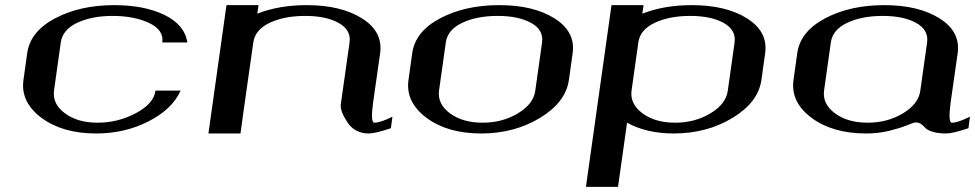

<svg xmlns="http://www.w3.org/2000/svg" viewBox="-20 -520 3799 748"><path d="M710 -354.5H612.3Q619.1 -403.3 560.5 -430.7Q502 -458 418.9 -458Q337.9 -458 280.8 -431.2Q223.6 -404.3 216.8 -354.5L190.4 -167Q183.6 -115.2 232.9 -78.6Q282.2 -42 360.4 -42Q439.5 -42 509.3 -79.1Q579.1 -116.2 585.9 -167H683.6Q651.4 -94.7 559.1 -47.4Q466.8 0 354.5 0Q223.6 0 141.6 -61Q59.6 -122.1 71.3 -208L85.9 -312.5Q97.7 -397.5 194.8 -448.7Q292 -500 424.8 -500Q542 -500 620.6 -461.9Q699.2 -423.8 710 -354.5Z M987.3 -500 982.4 -466.8Q1067.4 -500 1174.8 -500Q1308.6 -500 1390.6 -448.2Q1472.7 -396.5 1460.9 -312.5L1433.6 -121.1Q1422.9 -42 1438.5 -42Q1461.9 -42 1508.8 -65.4L1502.9 -20.5Q1441.4 0 1417 0Q1362.3 0 1333.5 -43.5Q1304.7 -86.9 1307.6 -113.3L1341.8 -354.5Q1348.6 -403.3 1299.3 -430.7Q1250 -458 1168.9 -458Q1087.9 -458 1030.8 -431.2Q973.6 -404.3 966.8 -354.5L927.7 -79.1L917 0H792L862.3 -500Z M2065.4 -167 2091.8 -354.5Q2098.6 -403.3 2049.3 -430.7Q2000 -458 1918.9 -458Q1837.9 -458 1780.8 -431.2Q1723.6 -404.3 1716.8 -354.5L1690.4 -167Q1683.6 -115.2 1732.9 -78.6Q1782.2 -42 1860.4 -42Q1937.5 -42 1998 -78.6Q2058.6 -115.2 2065.4 -167ZM2196.3 -208Q2183.6 -121.1 2083.5 -60.5Q1983.4 0 1854.5 0Q1723.6 0 1641.6 -61Q1559.6 -122.1 1571.3 -208L1585.9 -312.5Q1597.7 -397.5 1694.8 -448.7Q1792 -500 1924.8 -500Q2058.6 -500 2140.6 -448.2Q2222.7 -396.5 2210.9 -312.5Z M2487.3 -500 2482.4 -466.8Q2567.4 -500 2674.8 -500Q2808.6 -500 2890.6 -448.2Q2972.7 -396.5 2960.9 -312.5L2946.3 -208Q2933.6 -121.1 2833.5 -60.5Q2733.4 0 2604.5 0Q2499 0 2422.9 -42L2387.7 208H2262.7L2362.3 -500ZM2815.4 -167 2841.8 -354.5Q2848.6 -403.3 2799.3 -430.7Q2750 -458 2668.9 -458Q2587.9 -458 2530.8 -431.2Q2473.6 -404.3 2466.8 -354.5L2440.4 -167Q2433.6 -115.2 2482.9 -78.6Q2532.2 -42 2610.4 -42Q2687.5 -42 2748 -78.6Q2808.6 -115.2 2815.4 -167Z M3565.4 -167 3591.8 -354.5Q3598.6 -403.3 3549.3 -430.7Q3500 -458 3418.9 -458Q3337.9 -458 3280.8 -431.2Q3223.6 -404.3 3216.8 -354.5L3190.4 -167Q3183.6 -115.2 3232.9 -78.6Q3282.2 -42 3360.4 -42Q3437.5 -42 3498 -78.6Q3558.6 -115.2 3565.4 -167ZM3683.6 -121.1Q3672.9 -42 3688.5 -42Q3711.9 -42 3758.8 -65.4L3752.9 -20.5Q3691.4 0 3667 0Q3633.8 0 3612.8 -6.8Q3591.8 -13.7 3585 -21.5Q3578.1 -29.3 3569.3 -36.1Q3560.5 -43 3547.9 -43Q3540 -43 3514.2 -32.2Q3488.3 -21.5 3445.8 -10.7Q3403.3 0 3354.5 0Q3223.6 0 3141.6 -61Q3059.6 -122.1 3071.3 -208L3085.9 -312.5Q3097.7 -397.5 3194.8 -448.7Q3292 -500 3424.8 -500Q3558.6 -500 3640.6 -448.2Q3722.7 -396.5 3710.9 -312.5Z"/></svg>

Font: okolaks
Style: BoldItalic
Weight: 600
Width: 8
Italic angle: -8°
Version: Version 000.6.0